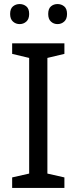

<svg xmlns="http://www.w3.org/2000/svg" viewBox="-20 -928 379 948"><path d="M298 0H40V-52L124 -71V-642L40 -662V-714H298V-662L214 -642V-71L298 -52ZM30 -859Q30 -885 44 -896.5Q58 -908 77 -908Q96 -908 110 -896.5Q124 -885 124 -859Q124 -834 110 -821.5Q96 -809 77 -809Q58 -809 44 -821.5Q30 -834 30 -859ZM218 -859Q218 -885 231.5 -896.5Q245 -908 264 -908Q283 -908 297 -896.5Q311 -885 311 -859Q311 -834 297 -821.5Q283 -809 264 -809Q245 -809 231.5 -821.5Q218 -834 218 -859Z"/></svg>

Font: Noto Serif Ottoman Siyaq
Style: Regular
Weight: 400
Designer: Sérgio Martins
Version: Version 1.005; ttfautohint (v1.8.4.7-5d5b)